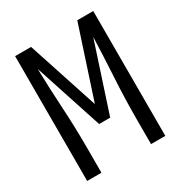

<svg xmlns="http://www.w3.org/2000/svg" viewBox="-172 -857 921 979"><g transform="rotate(-30 288.0 -367.5)"><path d="M58 0H142V-147Q142 -266 135 -384.5Q128 -503 125 -621L256 -221H321L452 -621Q448 -503 441 -384.5Q434 -266 434 -147V0H518V-735H424L288 -320L152 -735H58Z"/></g></svg>

Font: Iosevka SS01 Extended
Style: Regular
Weight: 400
Width: 7
Monospace: yes
Designer: Belleve Invis
Foundry: Belleve Invis
Version: Version 3.4.7; ttfautohint (v1.8.3)